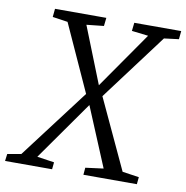

<svg xmlns="http://www.w3.org/2000/svg" viewBox="-115 -826 876 905"><g transform="rotate(10 323.5 -373.5)"><path d="M-31.7 0H193.4L196.8 -33.7L114.7 -45.9L314 -328.6L432.1 -45.4L346.2 -34.2L343.3 0H599.1L602.5 -34.2L522.9 -45.9L367.2 -380.4L605.5 -698.7L675.8 -707.5L679.7 -747.1H455.1L450.7 -707.5L529.8 -698.2L341.8 -428.2L234.4 -698.7L316.9 -707.5L321.3 -747.1H75.7L71.8 -707.5L144.5 -696.8L289.6 -377.4L38.1 -45.4L-27.3 -34.2Z"/></g></svg>

Font: Merriweather
Style: Light Italic
Weight: 300
Italic angle: -7.5°
Designer: Eben Sorkin
Foundry: Eben Sorkin
Version: Version 1.001